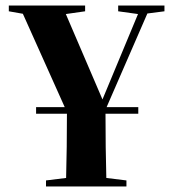

<svg xmlns="http://www.w3.org/2000/svg" viewBox="-20 -677 629 697"><path d="M12 -636 63 -627 215 -288H111V-264H223C223 -176 222 -110 220 -31L147 -22V0H439V-22L366 -31C364 -110 363 -175 363 -264H482V-288H367L515 -628L577 -636V-657H409V-636L481 -626L352 -316L219 -626L289 -636V-657H12Z"/></svg>

Font: Source Serif 4 Display
Style: Bold
Weight: 700
Designer: Frank Grießhammer
Foundry: Adobe Systems Incorporated
Version: Version 4.004;hotconv 1.0.117;makeotfexe 2.5.65602